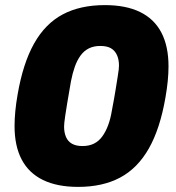

<svg xmlns="http://www.w3.org/2000/svg" viewBox="-20 -720 689 752"><path d="M286 12Q204 12 148.5 -15Q93 -42 65 -95Q37 -148 37 -226Q37 -254 40 -285Q43 -316 49 -350Q70 -472 113.5 -549.5Q157 -627 225.5 -663.5Q294 -700 391 -700Q473 -700 528.5 -673Q584 -646 612 -592.5Q640 -539 640 -460Q640 -433 637 -402.5Q634 -372 628 -338Q607 -216 563 -138.5Q519 -61 450.5 -24.5Q382 12 286 12ZM303 -148Q329 -148 348 -157.5Q367 -167 380.5 -185.5Q394 -204 403.5 -229.5Q413 -255 418 -286Q428 -338 433 -370Q438 -402 441 -420Q444 -438 445 -447.5Q446 -457 446 -463Q446 -487 438 -504.5Q430 -522 414.5 -531Q399 -540 373 -540Q347 -540 328 -530.5Q309 -521 295.5 -502.5Q282 -484 273 -458.5Q264 -433 258 -402Q249 -350 243.5 -317.5Q238 -285 235.5 -267Q233 -249 232 -240Q231 -231 231 -224Q231 -201 238.5 -183.5Q246 -166 262 -157Q278 -148 303 -148Z"/></svg>

Font: Archivo Condensed Black
Style: Italic
Weight: 900
Width: 3
Italic angle: -10°
Designer: Hector Gatti
Foundry: Omnibus-Type
Version: Version 2.001